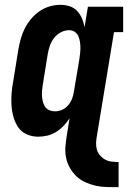

<svg xmlns="http://www.w3.org/2000/svg" viewBox="-20 -558 540 795"><path d="M471 217Q447 217 423 216.5Q399 216 376.5 211Q354 206 333 196.5Q312 187 296 171.5Q280 156 269 136.5Q258 117 253.5 94.5Q249 72 251 48Q253 24 257 0L268 -68Q257 -51 243 -36.5Q229 -22 212 -11.5Q195 -1 176 3.5Q157 8 138 8Q113 8 90.5 -2Q68 -12 55 -31.5Q42 -51 35.5 -74.5Q29 -98 27.5 -122.5Q26 -147 28 -172.5Q30 -198 35 -223L56 -353Q60 -376 66 -397.5Q72 -419 82.5 -440Q93 -461 108.5 -479.5Q124 -498 143.5 -511.5Q163 -525 185.5 -531.5Q208 -538 230 -538Q250 -538 268.5 -532Q287 -526 299.5 -512.5Q312 -499 319.5 -481.5Q327 -464 330 -445L344 -530H490V-425H452L382 0Q379 15 378 30Q377 45 380.5 59Q384 73 393 84Q402 95 414 102Q426 109 441 111Q456 113 471 113ZM207 -97Q223 -97 237.5 -103.5Q252 -110 262.5 -122.5Q273 -135 278.5 -149.5Q284 -164 286 -179L308 -309Q310 -322 311.5 -335Q313 -348 313 -360.5Q313 -373 311 -385.5Q309 -398 304 -409Q299 -420 289 -426.5Q279 -433 266 -433Q249 -433 232.5 -424.5Q216 -416 204.5 -401.5Q193 -387 187 -370Q181 -353 178 -336L157 -206Q155 -194 154 -182Q153 -170 154 -158.5Q155 -147 158 -135.5Q161 -124 167.5 -115Q174 -106 184.5 -101.5Q195 -97 207 -97Z"/></svg>

Font: Iosevka Curly Slab XBdObl
Style: Regular
Weight: 800
Italic angle: -9°
Monospace: yes
Designer: Belleve Invis
Foundry: Belleve Invis
Version: Version 11.1.0; ttfautohint (v1.8.3)